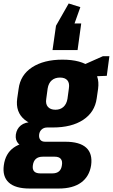

<svg xmlns="http://www.w3.org/2000/svg" viewBox="-49 -894 649 1104"><path d="M255 -161Q148 -161 93.5 -205Q39 -249 50 -328L58 -383Q68 -463 135.5 -507Q203 -551 310 -551Q418 -551 472 -507Q526 -463 515 -383L507 -328Q496 -249 429.5 -205Q363 -161 255 -161ZM121 190Q39 190 1.5 155.5Q-36 121 -27 56Q-18 -11 29.5 -45Q77 -79 159 -79H327Q409 -79 446.5 -45Q484 -11 475 56Q465 121 417.5 155.5Q370 190 289 190ZM252 103Q301 103 307 56Q311 32 300.5 19.5Q290 7 266 7H197Q147 7 140 56Q133 103 183 103ZM113 -48Q76 -48 57 -68Q38 -88 42 -120Q47 -154 71 -173Q95 -192 135 -192H260L255 -161H223Q203 -161 190.5 -149.5Q178 -138 176 -120Q174 -102 182.5 -90.5Q191 -79 211 -79H244L239 -48ZM270 -263Q298 -263 316 -279.5Q334 -296 339 -326L347 -385Q352 -416 338.5 -432Q325 -448 296 -448Q267 -448 248.5 -432Q230 -416 225 -385L217 -326Q212 -296 226.5 -279.5Q241 -263 270 -263ZM397 -506 543 -571H580L565 -458L389 -451ZM253 -606 273 -746 346 -874 413 -853 345 -662 283 -759H418L397 -606Z"/></svg>

Font: Pathway Extreme Condensed ExtraBold
Style: Italic
Weight: 800
Width: 3
Italic angle: -8°
Version: Version 1.001;gftools[0.9.26]